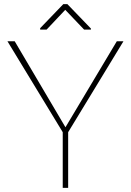

<svg xmlns="http://www.w3.org/2000/svg" viewBox="-20 -911 637 931"><path d="M16.1 -710.9 284.2 -270V0H310.5V-270L578.6 -710.9H546.4L297.4 -293.9L51.3 -710.9ZM287.1 -891.1 174.8 -774.4V-767.6H206.1L296.4 -863.3L387.7 -767.6H420.9V-772.5L306.6 -891.1Z"/></svg>

Font: Vazirmatn Thin
Style: Regular
Weight: 100
Designer: Saber Rastikerdar
Foundry: Saber Rastikerdar
Version: Version 33.003